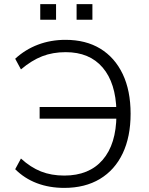

<svg xmlns="http://www.w3.org/2000/svg" viewBox="-20 -907 727 935"><path d="M293 8Q220 8 159.5 -15Q99 -38 54 -83L82 -135Q129 -92 179.5 -72Q230 -52 293 -52Q414 -52 480 -128.5Q546 -205 547 -346L572 -329H173V-386H571L547 -366Q544 -503 480 -578Q416 -653 300 -653Q237 -653 185.5 -633Q134 -613 82 -569L54 -621Q103 -666 165 -689.5Q227 -713 299 -713Q398 -713 468.5 -670Q539 -627 577.5 -546.5Q616 -466 616 -353Q616 -241 577.5 -160Q539 -79 466.5 -35.5Q394 8 293 8ZM353 -811V-887H430V-811ZM176 -811V-887H253V-811Z"/></svg>

Font: Nunito Sans 10pt Light
Style: Regular
Weight: 300
Designer: Vernon Adams
Foundry: Vernon Adams
Version: Version 3.101;gftools[0.9.27]